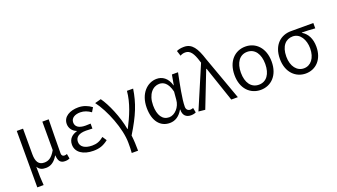

<svg xmlns="http://www.w3.org/2000/svg" viewBox="-78 -1487 4146 2363"><g transform="rotate(-20 1995.5 -305.0)"><path d="M94 199H177C170 113 169 66 169 -44C196 1 232 11 279 11C339 11 393 -22 434 -94H437C442 -19 468 13 527 13C555 13 573 8 588 1L577 -62C563 -57 554 -55 544 -55C521 -55 506 -68 506 -97C506 -234 510 -391 512 -540H429V-167C376 -74 330 -58 280 -58C206 -58 176 -110 176 -207V-540H94Z M899 13C975 13 1030 -4 1095 -55L1059 -110C1007 -67 962 -53 907 -53C813 -53 755 -91 755 -155C755 -218 803 -252 896 -252C923 -252 947 -251 979 -249V-314C952 -312 934 -312 912 -312C821 -312 782 -348 782 -400C782 -459 837 -488 905 -488C956 -488 1000 -470 1043 -439L1076 -494C1027 -531 969 -554 903 -554C794 -554 701 -506 701 -409C701 -358 731 -309 787 -288V-283C726 -267 674 -226 674 -148C674 -49 765 13 899 13Z M1331 199H1414C1414 137 1411 60 1403 -4C1536 -221 1590 -358 1618 -540H1537C1524 -386 1459 -236 1387 -97H1382C1351 -268 1269 -457 1199 -554L1118 -532C1226 -391 1335 -118 1335 67C1335 125 1335 150 1331 199Z M1900 13C1971 13 2029 -25 2071 -99H2075C2072 -23 2114 13 2176 13C2207 13 2228 6 2242 -1L2230 -63C2219 -59 2205 -55 2192 -55C2162 -55 2139 -75 2139 -112C2139 -213 2177 -396 2206 -540H2126L2102 -407H2099C2070 -514 1999 -554 1930 -554C1806 -554 1694 -446 1694 -260C1694 -82 1778 13 1900 13ZM1916 -56C1829 -56 1778 -131 1778 -261C1778 -408 1856 -485 1938 -485C1989 -485 2049 -459 2079 -333L2070 -230C2064 -135 1990 -56 1916 -56Z M2363 9 2546 -460H2551L2707 0H2793L2586 -574C2537 -728 2486 -809 2381 -809C2336 -809 2307 -801 2283 -790L2305 -721C2323 -731 2343 -739 2372 -739C2437 -739 2473 -683 2505 -578L2513 -554L2277 0Z M3091 13C3226 13 3334 -89 3334 -269C3334 -451 3226 -554 3091 -554C2955 -554 2847 -451 2847 -269C2847 -89 2955 13 3091 13ZM3091 -55C2990 -55 2931 -139 2931 -269C2931 -399 2990 -485 3091 -485C3191 -485 3250 -399 3250 -269C3250 -139 3191 -55 3091 -55Z M3680 13C3811 13 3914 -85 3914 -254C3914 -359 3873 -435 3805 -474V-478C3865 -478 3916 -475 3978 -470V-540H3684C3557 -540 3440 -454 3440 -264C3440 -86 3551 13 3680 13ZM3680 -55C3591 -55 3524 -135 3524 -264C3524 -404 3592 -472 3682 -472C3779 -472 3835 -373 3835 -261C3835 -134 3770 -55 3680 -55Z"/></g></svg>

Font: ChiuKong Gothic CL Normal
Style: Regular
Weight: 350
Designer: Ryoko NISHIZUKA 西塚涼子 (kana, bopomofo & ideographs); Paul D. Hunt (Latin, Greek & Cyrillic); Sandoll Communications 산돌커뮤니
Foundry: Adobe
Version: Version 1.300